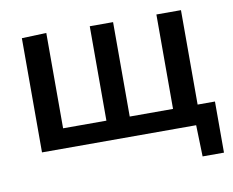

<svg xmlns="http://www.w3.org/2000/svg" viewBox="-72 -594 1000 823"><g transform="rotate(-10 428.0 -182.0)"><path d="M746 136.5 742 0H71V-497L178 -501V-86H366.5V-497H468V-86H656.5V-497H763.5V-86H839V136.5Z"/></g></svg>

Font: Heraclito Medium
Style: Regular
Weight: 500
Designer: Kostas Bartsokas (font) & Cristiano Sobral (main changes)
Foundry: Kostas Bartsokas (font) & Cristiano Sobral (main changes)
Version: Version 1.00;July 8, 2020;FontCreator 13.0.0.2655 64-bit